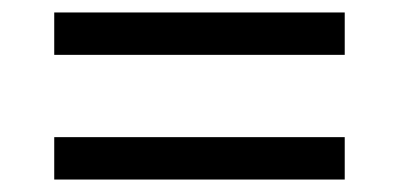

<svg xmlns="http://www.w3.org/2000/svg" viewBox="-20 -460 640 308"><path d="M67 -372H533V-440H67ZM67 -172H533V-240H67Z"/></svg>

Font: Braiins Sans
Style: Regular
Weight: 400
Designer: Mike Abbink, Paul van der Laan, Pieter van Rosmalen, Jiri Chlebus, Lubos Buracinsky
Foundry: Bold Monday, Sudetype
Version: Version 1.000;hotconv 1.0.109;makeotfexe 2.5.65596